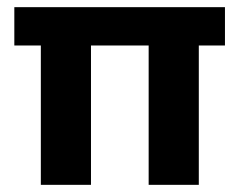

<svg xmlns="http://www.w3.org/2000/svg" viewBox="-20 -516 668 536"><path d="M94 0V-389H20V-496H608V-389H535V0H395V-389H234V0Z"/></svg>

Font: Host Grotesk Black
Style: Regular
Weight: 900
Designer: Doğukan Karapınar based on Poppins by Indian Type Foundry, Jonny Pinhorn
Foundry: Element Type
Version: Version 1.000; ttfautohint (v1.8.4.7-5d5b);gftools[0.9.33]